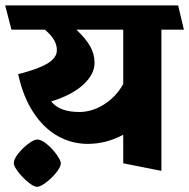

<svg xmlns="http://www.w3.org/2000/svg" viewBox="-45 -600 719 729"><path d="M653.3 -487.3H567.9V48.8L422.9 20V-88.4Q357.9 -53.7 288.1 -53.7Q228 -53.7 175 -83Q122.1 -112.3 82.5 -171.9Q43 -231.4 23.9 -318.4Q102.5 -338.4 136.7 -359.9Q170.9 -381.3 170.9 -409.2Q170.9 -430.2 159.9 -448.7Q148.9 -467.3 125.5 -487.3H-1.5L-25.4 -579.6H631.3ZM422.9 -280.8V-487.3H245.1Q280.8 -453.6 297.4 -424.1Q314 -394.5 314 -361.8Q314 -317.9 271.2 -278.6Q228.5 -239.3 149.4 -214.8Q181.2 -174.8 255.9 -174.8Q305.2 -174.8 350.6 -203.9Q396 -232.9 422.9 -280.8ZM186 19.5Q186 33.2 168.9 54.7Q151.9 76.2 129.9 92.8Q107.9 109.4 95.7 109.4Q83.5 109.4 62.3 92Q41 74.7 24.2 53Q7.3 31.2 7.3 19.5Q7.3 4.4 24.2 -16.8Q41 -38.1 62.7 -54.2Q84.5 -70.3 96.2 -70.3Q111.8 -70.3 133.1 -52.7Q154.3 -35.2 170.2 -12.7Q186 9.8 186 19.5Z"/></svg>

Font: Vesper Libre Heavy
Style: Regular
Weight: 900
Designer: Robert Keller & Kimya Gandhi
Foundry: Mota Italic
Version: Version 1.058